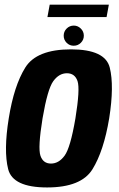

<svg xmlns="http://www.w3.org/2000/svg" viewBox="-20 -820 523 844"><path d="M187 4Q337 4 386.5 -76Q436 -156 460 -300Q482.5 -442.5 462.5 -522.8Q442.5 -603 292 -603Q141 -603 91.2 -523.2Q41.5 -443.5 18.5 -300Q-4.5 -157.5 15.8 -76.8Q36 4 187 4ZM204 -101Q169.5 -101 157.8 -135.5Q146 -170 167 -299.5Q189 -428.5 214.2 -463.2Q239.5 -498 274 -498Q309 -498 320.8 -463.5Q332.5 -429 311.5 -299.5Q289.5 -170.5 264 -135.8Q238.5 -101 204 -101ZM304 -619Q322.5 -619 335.5 -632Q348.5 -645 348.5 -663Q348.5 -681.5 335.2 -694.5Q322 -707.5 304.5 -707.5Q286 -707.5 273 -694.5Q260 -681.5 260 -663Q260 -645 272.8 -632Q285.5 -619 304 -619ZM188.5 -745H448.5L458.5 -799.5H198.5Z"/></svg>

Font: Anybody Condensed
Style: Bold Italic
Weight: 700
Width: 3
Italic angle: -10°
Version: Version 1.113;gftools[0.9.25]